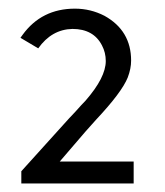

<svg xmlns="http://www.w3.org/2000/svg" viewBox="-20 -688 381 444"><path d="M289.1 -263.7V-314.5H118.2L177.7 -383.8Q185.5 -392.6 202.1 -411.1Q261.7 -474.6 275.4 -508.8Q283.2 -529.3 283.2 -547.9Q283.2 -617.2 221.7 -651.4Q189.5 -668 153.3 -668Q76.2 -668 32.2 -607.4Q29.3 -603.5 27.3 -600.6L68.4 -576.2Q99.6 -620.1 147.5 -621.1Q196.3 -621.1 215.8 -583Q224.6 -566.4 224.6 -546.9Q224.6 -508.8 177.7 -455.1Q169.9 -447.3 154.3 -429.7Q144.5 -418.9 139.6 -414.1L29.3 -292V-263.7Z"/></svg>

Font: Yaldevi Colombo
Style: Regular
Weight: 400
Designer: Sol Matas, Denzil Rajitha, Kosala Senevirathne and Pathum Egodawatta
Foundry: Mooniak
Version: Version 1.020 ; ttfautohint (v1.6)